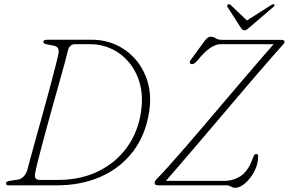

<svg xmlns="http://www.w3.org/2000/svg" viewBox="-20 -891 1388 923"><path d="M9 -10Q9 -20 31.5 -22.5L63.5 -27Q77 -28.5 89.5 -38.8Q102 -49 110.5 -70.5Q114.5 -87 125.8 -128.2Q137 -169.5 152.5 -225.2Q168 -281 185 -342.2Q202 -403.5 217.5 -461.2Q233 -519 244.5 -564Q256 -609 260.5 -631Q268.5 -666 238 -671.5L210 -677Q197 -679.5 192.8 -682Q188.5 -684.5 188.5 -690.5Q188.5 -700 209 -700H421.5Q485 -700 539.8 -674.5Q594.5 -649 633.8 -602.8Q673 -556.5 690.8 -493.8Q708.5 -431 697.5 -356.5Q680.5 -242.5 619.5 -162.8Q558.5 -83 464.2 -41.5Q370 0 253 0H21.5Q9 0 9 -10ZM258.5 -26Q367 -26 452.2 -67.5Q537.5 -109 591.2 -183.8Q645 -258.5 658.5 -358Q668.5 -432 651.8 -491Q635 -550 599.5 -592Q564 -634 516 -656.2Q468 -678.5 416 -678.5H341.5Q328 -678.5 319.8 -671.5Q311.5 -664.5 308.5 -655Q303.5 -634 290.8 -587Q278 -540 260.5 -478Q243 -416 224.5 -349.5Q206 -283 189.5 -221.8Q173 -160.5 161.8 -115.5Q150.5 -70.5 148 -52.5Q144.5 -26 172.5 -26ZM1070 0H742Q723.5 0 723.5 -10.5Q723.5 -20.5 735 -32.5Q755 -52 789.8 -90.8Q824.5 -129.5 869 -180.8Q913.5 -232 962.8 -290Q1012 -348 1061.8 -406.5Q1111.5 -465 1156.8 -518Q1202 -571 1238 -612.8Q1274 -654.5 1295.5 -678.5H1039.5Q1017 -678.5 990 -660.2Q963 -642 926 -596.5Q910 -579 898.5 -583.5Q884.5 -588.5 902.5 -610.5L965 -696Q979.5 -714.5 991 -714.5Q1007.5 -714.5 1017 -707Q1026.5 -699.5 1049 -699.5H1331.5Q1348 -699.5 1348 -689Q1348 -683.5 1334 -669Q1321.5 -655.5 1290.5 -620.2Q1259.5 -585 1216.5 -535Q1173.5 -485 1123.8 -426.5Q1074 -368 1022.8 -307.5Q971.5 -247 924 -191.5Q876.5 -136 838.5 -91.8Q800.5 -47.5 777.5 -21.5H1058Q1102.5 -21.5 1138.8 -46Q1175 -70.5 1198 -137.5Q1203.5 -151 1211.5 -151Q1221 -151 1221 -140Q1221 -102.5 1203 -67.8Q1185 -33 1159 -10.5Q1133 12 1110.5 12Q1100.5 12 1090.5 6Q1080.5 0 1070 0ZM1176 -756.5Q1163.5 -745 1155.5 -745Q1146.5 -745 1138.5 -756.5L1074 -857Q1069 -864.5 1076.5 -869.5Q1082.5 -872.5 1089 -867L1167 -792.5L1284 -867Q1293.5 -872.5 1298 -869.5Q1303 -865 1293.5 -857Z"/></svg>

Font: Fraunces 9pt S050 Thin
Style: Italic
Weight: 100
Italic angle: -16°
Version: Version 1.000; ttfautohint (v1.8.3)